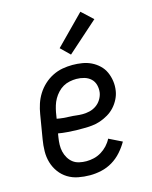

<svg xmlns="http://www.w3.org/2000/svg" viewBox="-116 -842 732 926"><g transform="rotate(-15 250.0 -379.0)"><path d="M218 8Q188 8 159.5 2.5Q131 -3 107.5 -17.5Q84 -32 67.5 -54.5Q51 -77 43 -104Q35 -131 35.5 -160.5Q36 -190 41 -219L61 -339Q65 -364 73 -388.5Q81 -413 95 -435.5Q109 -458 129 -476.5Q149 -495 173 -507Q197 -519 222 -523.5Q247 -528 272 -528Q297 -528 321 -524Q345 -520 365.5 -510Q386 -500 403 -484Q420 -468 429.5 -447Q439 -426 442.5 -402Q446 -378 442 -353Q439 -333 429 -313Q419 -293 404 -276.5Q389 -260 369.5 -248.5Q350 -237 329.5 -230Q309 -223 288 -221Q267 -219 246 -219H209Q187 -220 165 -221.5Q143 -223 120 -227L117 -208Q114 -190 113.5 -172Q113 -154 117 -137Q121 -120 130 -105Q139 -90 152 -80Q165 -70 182.5 -66Q200 -62 218 -62Q237 -62 256 -66.5Q275 -71 292.5 -81.5Q310 -92 324 -107Q338 -122 347 -140L412 -108Q397 -82 376.5 -59Q356 -36 330 -20.5Q304 -5 275 1.5Q246 8 218 8ZM259 -286Q276 -286 293.5 -290Q311 -294 326.5 -304.5Q342 -315 352 -331Q362 -347 365 -364Q368 -384 363 -403Q358 -422 344.5 -434.5Q331 -447 312 -452.5Q293 -458 273 -458Q257 -458 239.5 -454.5Q222 -451 207 -442.5Q192 -434 179.5 -420.5Q167 -407 158.5 -392Q150 -377 145 -360.5Q140 -344 137 -328L132 -297Q147 -294 163 -292.5Q179 -291 195.5 -290.5Q212 -290 227.5 -288Q243 -286 259 -286ZM279 -578 234 -622 376 -766 432 -714Z"/></g></svg>

Font: Iosevka Curly Slab
Style: Italic
Weight: 400
Italic angle: -9°
Monospace: yes
Designer: Belleve Invis
Foundry: Belleve Invis
Version: Version 22.1.2; ttfautohint (v1.8.4)